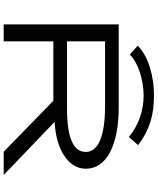

<svg xmlns="http://www.w3.org/2000/svg" viewBox="73 -927 854 1040"><g transform="rotate(90 500.0 -407.0)"><path d="M276 -683C320 -730 418 -758 498 -758C578 -758 659 -731 722 -678L766 -728C684 -791 602 -814 498 -814C394 -814 287 -785 227 -726ZM112 0H204V-269H526L802 0H928L640 -276C790 -283 894 -350 894 -445C894 -552 776 -623 560 -623H112ZM204 -343V-549H556C729 -549 803 -507 803 -445C803 -378 729 -343 566 -343Z"/></g></svg>

Font: Inconsolata UltraExpanded
Style: Regular
Weight: 400
Width: 9
Monospace: yes
Designer: Raph Levien, Cyreal, Brenton Simpson
Foundry: Raph Levien, Cyreal, Google
Version: Version 3.100